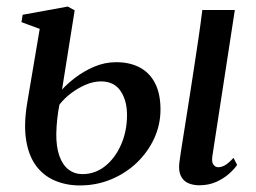

<svg xmlns="http://www.w3.org/2000/svg" viewBox="-20 -554 780 585"><path d="M587 10.5Q568 10.5 553 3.8Q538 -3 530.8 -18.5Q523.5 -34 526.5 -58.5Q527.5 -68 530.5 -87.2Q533.5 -106.5 537.8 -133.8Q542 -161 547.5 -195Q553 -229 559 -268Q565 -307 571.5 -349.2Q578 -391.5 584.5 -435.5Q591 -479.5 596.5 -523.5H695.5L627 -78Q624.5 -59.5 630.5 -52Q636.5 -44.5 644.5 -44.5Q655 -44.5 665.5 -50.5Q676 -56.5 691.5 -73L702.5 -51.5Q694 -39 677.8 -24.5Q661.5 -10 638.8 0.2Q616 10.5 587 10.5ZM223.5 11Q181.5 11 147 -3.8Q112.5 -18.5 90 -48.8Q67.5 -79 59.8 -126.2Q52 -173.5 62.5 -238L101 -466L45.5 -486.5L49 -509L186.5 -534L207.5 -522.5L169 -281Q184 -298 209.5 -317.5Q235 -337 267 -350.8Q299 -364.5 334 -364.5Q376 -364.5 406.2 -348.2Q436.5 -332 452.8 -299.8Q469 -267.5 469 -220.5Q469 -174 449.8 -132.2Q430.5 -90.5 396.8 -58.2Q363 -26 318.5 -7.5Q274 11 223.5 11ZM231 -23.5Q270 -23.5 300.8 -48.2Q331.5 -73 349.2 -114Q367 -155 367 -203.5Q367 -248 347.2 -277Q327.5 -306 287.5 -306Q265 -306 241 -295.8Q217 -285.5 196 -269.5Q175 -253.5 161 -235Q157 -215 154.5 -192.2Q152 -169.5 151.5 -147.5Q151 -107 160.8 -79.2Q170.5 -51.5 188.8 -37.5Q207 -23.5 231 -23.5Z"/></svg>

Font: Merriweather 96pt
Style: Italic
Weight: 400
Italic angle: -7.8°
Version: Version 2.101